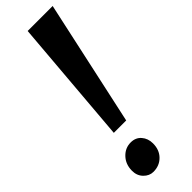

<svg xmlns="http://www.w3.org/2000/svg" viewBox="-295 -881 899 899"><g transform="rotate(-45 154.5 -431.5)"><path d="M143.5 -873H309L173.5 -250.5H91.5ZM26 -66Q26.5 -108 52.8 -135.5Q79 -163 115.5 -163Q148 -163 167.2 -140.8Q186.5 -118.5 186.5 -86Q186.5 -43 160.2 -16.5Q134 10 94 10Q67 10 46.2 -11.5Q25.5 -33 26 -66Z"/></g></svg>

Font: Merriweather 48pt Black
Style: Italic
Weight: 900
Italic angle: -7.8°
Version: Version 2.101